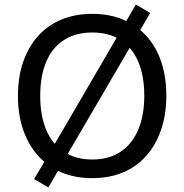

<svg xmlns="http://www.w3.org/2000/svg" viewBox="-20 -775 811 845"><path d="M386 9Q311 9 251 -16Q191 -41 148 -89Q105 -137 82 -203.5Q59 -270 59 -353Q59 -436 82 -502.5Q105 -569 147.5 -616.5Q190 -664 250.5 -689Q311 -714 386 -714Q461 -714 521 -689Q581 -664 624 -617Q667 -570 689.5 -503.5Q712 -437 712 -354Q712 -271 689 -204Q666 -137 623.5 -89Q581 -41 521 -16Q461 9 386 9ZM386 -73Q458 -73 509 -106Q560 -139 587.5 -202Q615 -265 615 -353Q615 -442 588 -504.5Q561 -567 510 -599.5Q459 -632 386 -632Q314 -632 262.5 -599.5Q211 -567 184 -504.5Q157 -442 157 -353Q157 -265 184 -202Q211 -139 262.5 -106Q314 -73 386 -73ZM193 50 130 13 187 -83 213 -128 501 -622 522 -659 578 -755 641 -718 585 -622 558 -577 270 -84 249 -47Z"/></svg>

Font: Nunito Sans 12pt ExtraLight 12pt Medium
Style: Regular
Weight: 500
Version: Version 3.101;gftools[0.9.27]